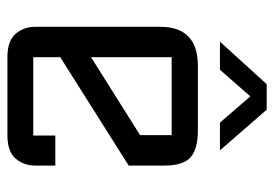

<svg xmlns="http://www.w3.org/2000/svg" viewBox="-128 -594 722 505"><g transform="rotate(90 232.5 -341.0)"><path d="M50 -402Q50 -501 153 -501H322Q371 -501 393 -482Q415 -463 415 -412V-319L130 -139V-68H336V-126H415V-73Q415 -43 396.5 -21.5Q378 0 335 0H130Q87 0 68.5 -21.5Q50 -43 50 -73ZM130 -220 335 -349V-432H130ZM375 -559H302L233 -639L163 -559H89L201 -682H268Z"/></g></svg>

Font: Kelly Slab
Style: Regular
Weight: 400
Designer: Denis Masharov
Foundry: Denis Masharov
Version: Version 1.001